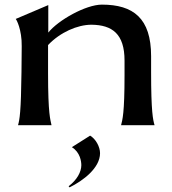

<svg xmlns="http://www.w3.org/2000/svg" viewBox="-20 -542 743 831"><path d="M58 0H203C198 -25 188 -46 188 -226V-347C240 -402 315 -435 376 -435C466 -434 519 -395 519 -280V-216C519 -51 510 -24 504 0H649C642 -24 634 -57 634 -231V-299C634 -463 557 -522 421 -522C351 -522 231 -454 189 -401V-520L48 -460C51 -458 75 -414 74 -342L73 -231C71 -57 65 -25 58 0ZM277 264 281 269C340 240 413 185 413 121C413 93 394 59 370 45L291 95C327 117 332 157 332 173C332 202 313 237 277 264Z"/></svg>

Font: Coconat Demi
Style: Regular
Weight: 400
Designer: Sara Lavazza
Foundry: Collletttivo
Version: Version 1.000;Glyphs 3.2 (3217)